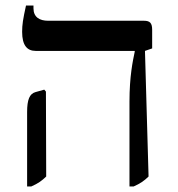

<svg xmlns="http://www.w3.org/2000/svg" viewBox="-20 -667 645 694"><path d="M448 7H463C486 -3 502 -14 517 -29L504 -483L530 -492V-559C530 -584 522 -592 500 -592H154C123 -592 101 -605 101 -637V-647H74C63 -597 60 -578 60 -552C60 -503 78 -483 109 -483H467V-480C460 -447 448 -391 448 -300ZM78 7H93C116 -3 132 -14 147 -29L146 -336L140 -343L108 -334C87 -328 78 -307 78 -262Z"/></svg>

Font: Noto Serif Hebrew
Style: Regular
Weight: 400
Designer: Monotype Design Team
Foundry: Monotype Imaging Inc.
Version: Version 1.901